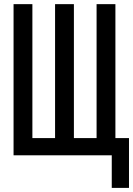

<svg xmlns="http://www.w3.org/2000/svg" viewBox="-20 -749 642 926"><path d="M519 0H45.4V-729H136.2V-83H245.6V-729H336.4V-83H445.8V-729H536.6V-83H602.1V157.2H519Z"/></svg>

Font: Vazir Code Hack
Style: Code-Hack
Weight: 400
Foundry: DejaVu fonts team - Redesigned by Saber Rastikerdar
Version: Version 1.1.2